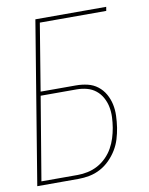

<svg xmlns="http://www.w3.org/2000/svg" viewBox="-83 -796 666 857"><g transform="rotate(-10 250.0 -367.5)"><path d="M16 0 137 -735H458L455 -717H154L104 -413H264Q291 -413 316.5 -407Q342 -401 362 -385.5Q382 -370 394.5 -348Q407 -326 412.5 -301Q418 -276 417 -249Q416 -222 412 -195Q408 -170 400.5 -145Q393 -120 379 -97Q365 -74 345.5 -54.5Q326 -35 302.5 -22.5Q279 -10 253.5 -5Q228 0 203 0ZM38 -18H203Q225 -18 248.5 -23Q272 -28 293.5 -39.5Q315 -51 333 -69Q351 -87 363 -108.5Q375 -130 382 -152.5Q389 -175 393 -198Q397 -222 398 -246Q399 -270 394.5 -292.5Q390 -315 379 -335Q368 -355 350.5 -369Q333 -383 310.5 -389Q288 -395 264 -395H101Z"/></g></svg>

Font: Iosevka SS04 Thin
Style: Italic
Weight: 100
Italic angle: -9°
Monospace: yes
Designer: Belleve Invis
Foundry: Belleve Invis
Version: Version 19.0.0; ttfautohint (v1.8.4)